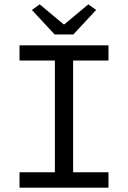

<svg xmlns="http://www.w3.org/2000/svg" viewBox="-20 -865 590 885"><path d="M70 -71V0H480V-71H317V-586H480V-656H70V-586H233V-71ZM127 -819 232 -706H318L423 -819L387 -845L277 -753H273L163 -845Z"/></svg>

Font: Codetta
Style: Regular
Weight: 400
Italic angle: -11°
Designer: Ulrich Proeller
Foundry: PROSA GmbH
Version: Version 2.00;September 29, 2018;FontCreator 11.5.0.2427 64-b